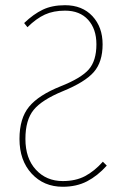

<svg xmlns="http://www.w3.org/2000/svg" viewBox="-20 -711 475 741"><path d="M231 -690.9Q297.4 -690.9 336.7 -648.7Q376 -606.4 376 -540Q376 -471.7 342 -432.9Q308.1 -394 222.2 -358.9Q141.6 -325.7 109.9 -286.9Q78.1 -248 78.1 -174.8Q78.1 -100.1 118.4 -56.2Q158.7 -12.2 222.2 -12.2Q272 -12.2 308.1 -31.2Q344.2 -50.3 377 -86.9L392.1 -71.8Q356.4 -32.2 315.9 -11.2Q275.4 9.8 222.2 9.8Q148.9 9.8 102.1 -41Q55.2 -91.8 55.2 -174.8Q55.2 -254.4 92.3 -299.3Q129.4 -344.2 213.9 -377.9Q293 -409.2 322.5 -442.9Q352.1 -476.6 352.1 -540Q352.1 -599.1 320.1 -634.5Q288.1 -669.9 231 -669.9Q186.5 -669.9 153.3 -654.8Q120.1 -639.6 85.9 -606L73.2 -622.1Q109.4 -656.7 145.3 -673.8Q181.2 -690.9 231 -690.9Z"/></svg>

Font: Fira Sans Compressed Thin
Style: Regular
Weight: 100
Width: 1
Designer: Carrois Corporate & Edenspiekermann AG
Foundry: Carrois Corporate GbR & Edenspiekermann AG
Version: Version 4.203;PS 004.203;hotconv 1.0.88;makeotf.lib2.5.64775